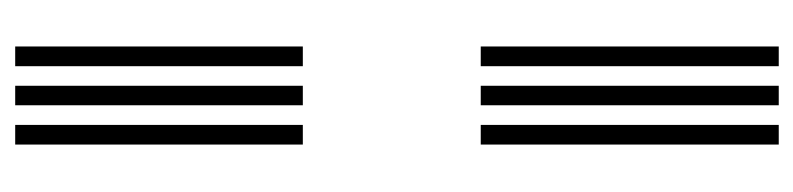

<svg xmlns="http://www.w3.org/2000/svg" viewBox="-426 -524 1070 259"><g transform="rotate(90 109.5 -395.0)"><path d="M149 -508V-910H175.5V-508ZM43.2 -508V-910H69.8V-508ZM96.2 -508V-910H122.5V-508ZM149 120V-268H175.5V120ZM43.2 120V-268H69.8V120ZM96.2 120V-268H122.5V120Z"/></g></svg>

Font: Big Shoulders Inline Text Thin ExtraBold
Style: Regular
Weight: 800
Version: Version 2.002